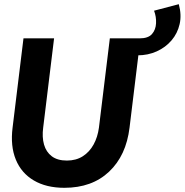

<svg xmlns="http://www.w3.org/2000/svg" viewBox="-20 -884 881 916"><path d="M636 -620 646 -701Q687 -701 705 -721.5Q723 -742 724.5 -773Q726 -804 715 -833L833 -864Q847 -813 837 -769Q827 -725 798.5 -691.5Q770 -658 728 -639Q686 -620 636 -620ZM287 12Q201 12 141.5 -23Q82 -58 55.5 -122.5Q29 -187 40 -275L92 -701H238L186 -275Q180 -230 190 -194.5Q200 -159 227 -138.5Q254 -118 299 -118Q343 -118 375 -138.5Q407 -159 426.5 -194.5Q446 -230 452 -275L504 -701H650L598 -275Q582 -142 500.5 -65Q419 12 287 12Z"/></svg>

Font: Inclusive Sans
Style: Italic
Weight: 400
Italic angle: -7°
Designer: Olivia King
Foundry: Olivia King
Version: Version 2.004